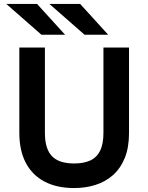

<svg xmlns="http://www.w3.org/2000/svg" viewBox="-20 -941 752 973"><path d="M356 12Q267.9 12 205.6 -20.8Q143.4 -53.5 110.7 -115.9Q78 -178.3 78 -267.2V-700H207.6V-267.2Q207.6 -187.3 243 -149.9Q278.4 -112.6 356 -112.6Q405.2 -112.6 438.2 -128.1Q471.2 -143.7 487.7 -177.8Q504.2 -211.8 504.2 -267.2V-700H633.8V-267.2Q633.8 -192.9 612.1 -139.9Q590.4 -86.9 552.1 -53.2Q513.9 -19.5 463.5 -3.8Q413.1 12 356 12ZM190 -765 12 -921H167.8L309.8 -765ZM408.4 -765 230.4 -921H386.2L528.2 -765Z"/></svg>

Font: Overpass
Style: Regular
Weight: 400
Designer: Delve Withrington, Dave Bailey, Thomas Jockin
Foundry: Delve Fonts LLC
Version: Version 4.000